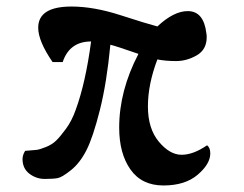

<svg xmlns="http://www.w3.org/2000/svg" viewBox="-20 -534 746 588"><path d="M57 -72 92 -75Q101 -76 120 -83.5Q139 -91 151.5 -103Q164 -115 182 -139.5Q200 -164 212 -198Q242 -280 259 -407Q193 -407 172 -344H141Q97 -408 97 -449Q97 -514 199 -514Q267 -514 349 -487.5Q431 -461 462 -453Q512 -500 555 -500Q604 -500 612 -432Q613 -428 613 -420Q613 -382 582.5 -364.5Q552 -347 519.5 -347Q487 -347 462 -352Q433 -276 433 -208Q433 -140 466.5 -100Q500 -60 536 -60Q572 -60 614 -89Q624 -82 624 -64Q624 -32 585.5 1Q547 34 480.5 34Q414 34 379.5 -15Q345 -64 345 -143Q345 -256 404 -369Q335 -393 318 -397Q307 -281 286 -197.5Q265 -114 245 -74.5Q225 -35 197.5 -13Q170 9 156.5 11.5Q143 14 117 14Q91 14 70 -2Q49 -18 49 -47Q49 -59 57 -72Z"/></svg>

Font: Clara
Style: Regular
Weight: 400
Designer: Proyecto DEMO
Foundry: Proyecto DEMO
Version: Version 1.002